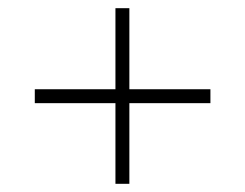

<svg xmlns="http://www.w3.org/2000/svg" viewBox="-20 -592 599 469"><path d="M262 -143V-340H65V-374H262V-572H296V-374H494V-340H296V-143Z"/></svg>

Font: Noto Serif Kannada ExtraLight
Style: Regular
Weight: 250
Version: Version 2.003